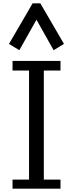

<svg xmlns="http://www.w3.org/2000/svg" viewBox="-20 -1139 442 1159"><path d="M34.2 0ZM200.2 -1020 96.7 -835.9 34.2 -874 176.8 -1118.7H223.6L366.2 -874L303.7 -835.9ZM55.7 -54.7H155.3V-713.4H55.7V-771H345.2V-713.4H244.6V-54.7H345.2V0H55.7Z"/></svg>

Font: Dhyana
Style: Regular
Weight: 400
Foundry: Vernon Adams
Version: Version 1.002; ttfautohint (v0.8.51-6076)